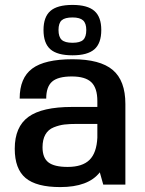

<svg xmlns="http://www.w3.org/2000/svg" viewBox="-20 -751 590 781"><path d="M386 -50Q339 10 225 10Q128 10 84 -27Q40 -64 40 -146Q40 -235 95.5 -275.5Q151 -316 273 -316H376V-340Q376 -393 351.5 -416.5Q327 -440 272 -440Q216 -440 192 -419Q168 -398 168 -350H60Q60 -434 111 -472Q162 -510 275 -510Q387 -510 438.5 -466.5Q490 -423 490 -328V0H400ZM376 -247H295Q263 -247 242 -244.5Q221 -242 198.5 -233Q176 -224 164.5 -203.5Q153 -183 153 -152Q153 -109 177 -90.5Q201 -72 255 -72Q315 -72 344 -100.5Q373 -129 376 -191ZM275 -731Q336 -731 364 -706.5Q392 -682 392 -629Q392 -575 364 -550.5Q336 -526 275 -526Q213 -526 185 -550.5Q157 -575 157 -629Q157 -682 185 -706.5Q213 -731 275 -731ZM331 -629Q331 -656 318 -668Q305 -680 275 -680Q244 -680 231 -668.5Q218 -657 218 -629Q218 -601 231 -589Q244 -577 275 -577Q306 -577 318.5 -589Q331 -601 331 -629Z"/></svg>

Font: Fivo Sans Med
Style: Regular
Weight: 450
Designer: Alexander Slobzheninov
Foundry: Alexander Slobzheninov
Version: 1.0